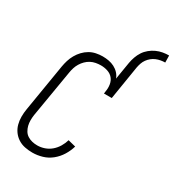

<svg xmlns="http://www.w3.org/2000/svg" viewBox="-225 -1083 1100 1216"><g transform="rotate(30 324.5 -475.0)"><path d="M451 -790Q455 -813 463 -835.5Q471 -858 484 -878Q497 -898 516.5 -914Q536 -930 558 -940Q580 -950 603 -954Q626 -958 648 -958L649 -907Q633 -907 616.5 -904Q600 -901 584.5 -894.5Q569 -888 555.5 -877Q542 -866 532 -852Q522 -838 516.5 -822Q511 -806 508 -790ZM205 8Q176 8 149 2.5Q122 -3 99.5 -17.5Q77 -32 61.5 -53.5Q46 -75 39 -101Q32 -127 32 -155.5Q32 -184 37 -213L94 -558Q98 -581 105 -604Q112 -627 124.5 -649Q137 -671 154.5 -689.5Q172 -708 193.5 -720.5Q215 -733 239.5 -738Q264 -743 287 -743Q310 -743 332 -739Q354 -735 373.5 -725Q393 -715 408 -699Q423 -683 430 -663L451 -790H508L468 -543H411L413 -559Q418 -585 414 -610.5Q410 -636 395 -654Q380 -672 356 -680Q332 -688 306 -688Q288 -688 269 -684.5Q250 -681 233 -672Q216 -663 202 -649Q188 -635 178 -618.5Q168 -602 162.5 -584.5Q157 -567 154 -549L96 -204Q93 -184 93 -164Q93 -144 97.5 -126Q102 -108 111.5 -92Q121 -76 136.5 -66Q152 -56 170.5 -51.5Q189 -47 209 -47Q235 -47 261 -56Q287 -65 308 -83Q329 -101 343.5 -125.5Q358 -150 365 -175L421 -161Q411 -126 391 -93.5Q371 -61 341.5 -37Q312 -13 276 -2.5Q240 8 205 8Z"/></g></svg>

Font: Iosevka Light
Style: Italic
Weight: 300
Italic angle: -9°
Monospace: yes
Designer: Belleve Invis
Foundry: Belleve Invis
Version: Version 32.5.0; ttfautohint (v1.8.4)